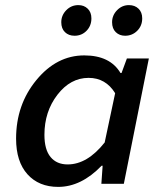

<svg xmlns="http://www.w3.org/2000/svg" viewBox="-20 -720 640 752"><path d="M208 12Q132 12 87.5 -37.5Q43 -87 43 -177Q43 -310 122.5 -406.5Q202 -503 310 -503Q411 -503 452 -434H456L477 -491H563L465 0H377L382 -71H378Q298 12 208 12ZM245 -76Q322 -76 390 -162L431 -355Q394 -415 327 -415Q256 -415 205 -349Q154 -283 154 -192Q154 -134 178 -105Q202 -76 245 -76ZM272 -580Q249 -580 234.5 -594Q220 -608 220 -633Q220 -660 239.5 -680Q259 -700 287 -700Q309 -700 323.5 -686Q338 -672 338 -648Q338 -619 319 -599.5Q300 -580 272 -580ZM470 -580Q448 -580 433.5 -594Q419 -608 419 -633Q419 -660 438.5 -680Q458 -700 485 -700Q508 -700 522.5 -686Q537 -672 537 -648Q537 -619 517.5 -599.5Q498 -580 470 -580Z"/></svg>

Font: TypoPRO Source Code Pro
Style: Italic
Weight: 600
Italic angle: -11°
Monospace: yes
Designer: Paul D. Hunt, Teo Tuominen
Foundry: Adobe Systems Incorporated
Version: Version 1.030;PS 1.0;hotconv 1.0.84;makeotf.lib2.5.63406